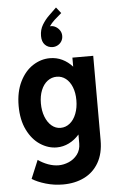

<svg xmlns="http://www.w3.org/2000/svg" viewBox="-66 -869 694 1126"><g transform="rotate(-5 281.0 -306.0)"><path d="M377.9 -523.4H500.5V-25.9Q500.5 51.8 469.5 105.5Q438.5 159.2 384 186Q329.6 212.9 258.8 212.9Q206.5 212.9 157.5 198.5Q108.4 184.1 77.6 164.1L122.6 56.2Q149.9 75.7 181.6 87.2Q213.4 98.6 242.7 98.6Q272.5 98.6 302.7 85.9Q333 73.2 353.5 46.6Q374 20 374 -19V-71.3Q347.2 -40.5 313 -23.7Q278.8 -6.8 241.2 -6.8Q190.9 -6.8 144.3 -37.1Q97.7 -67.4 68.4 -126.7Q39.1 -186 39.1 -268.6Q39.1 -351.1 68.6 -410.9Q98.1 -470.7 145.5 -501.2Q192.9 -531.7 245.6 -531.7Q284.7 -531.7 318.1 -515.6Q351.6 -499.5 377.9 -470.2ZM379.4 -272.9Q379.4 -316.9 366 -350.3Q352.5 -383.8 329.1 -401.9Q305.7 -419.9 276.4 -419.9Q246.1 -419.9 221.9 -401.6Q197.8 -383.3 184.1 -349.6Q170.4 -315.9 170.4 -272Q170.4 -228.5 183.8 -193.6Q197.3 -158.7 220.7 -138.9Q244.1 -119.1 273.4 -119.1Q303.7 -119.1 327.9 -138.7Q352.1 -158.2 365.7 -193.4Q379.4 -228.5 379.4 -272.9ZM329.6 -655.8Q329.6 -638.2 321 -624.3Q312.5 -610.4 298.3 -602.8Q284.2 -595.2 269 -595.2Q241.2 -595.2 223.4 -613.5Q205.6 -631.8 205.6 -665.5Q205.6 -702.6 223.4 -731.7Q241.2 -760.7 262.7 -781.2L307.6 -824.7L335.4 -789.6L292.5 -752.4Q274.9 -735.8 262.7 -717.8Q264.6 -718.3 269 -718.3Q283.2 -718.3 297.1 -710.2Q311 -702.1 320.3 -688Q329.6 -673.8 329.6 -655.8Z"/></g></svg>

Font: Reddit Mono
Style: Bold
Weight: 700
Designer: Stephen Hutchings
Foundry: Reddit
Version: Version 1.009